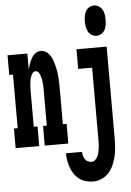

<svg xmlns="http://www.w3.org/2000/svg" viewBox="-70 -801 733 1071"><g transform="rotate(-5 296.5 -266.0)"><path d="M497 -585Q483 -585 470 -593Q457 -601 450.5 -613.5Q444 -626 441.5 -640.5Q439 -655 439 -670Q439 -685 441.5 -699.5Q444 -714 450.5 -726.5Q457 -739 470 -747Q483 -755 497 -755Q511 -755 524 -747Q537 -739 544 -726.5Q551 -714 553 -699.5Q555 -685 555 -670Q555 -655 553 -640.5Q551 -626 544 -613.5Q537 -601 524 -593Q511 -585 497 -585ZM-7 0V-110H14V-410H-7V-520H104V-430Q107 -441 110 -451.5Q113 -462 117.5 -472.5Q122 -483 127.5 -493Q133 -503 140.5 -511Q148 -519 159 -523.5Q170 -528 180 -528Q196 -528 209.5 -519Q223 -510 232 -496Q241 -482 246 -467Q251 -452 255 -436.5Q259 -421 261.5 -405.5Q264 -390 265 -374Q266 -358 266.5 -342Q267 -326 267 -310V-110H288V0H156V-110H177V-310Q177 -318 177 -325.5Q177 -333 176 -340.5Q175 -348 174.5 -355.5Q174 -363 172.5 -370.5Q171 -378 168.5 -385.5Q166 -393 163 -400Q160 -407 154 -412.5Q148 -418 141 -418Q133 -418 127 -412.5Q121 -407 118 -400Q115 -393 112.5 -385.5Q110 -378 108.5 -370.5Q107 -363 106.5 -355.5Q106 -348 105 -340.5Q104 -333 104 -325.5Q104 -318 104 -310V-110H125V0ZM408 223Q388 223 367.5 217.5Q347 212 330.5 199.5Q314 187 302.5 170Q291 153 284 133.5Q277 114 273.5 94Q270 74 270 53H360Q360 64 363 74.5Q366 85 371.5 94Q377 103 387 108Q397 113 408 113Q420 113 429 104.5Q438 96 443 85.5Q448 75 450.5 63.5Q453 52 454.5 40.5Q456 29 456.5 17.5Q457 6 457 -6V-410H379V-520H548V-6Q548 19 546 44.5Q544 70 538.5 94Q533 118 523 141Q513 164 496.5 183Q480 202 456.5 212.5Q433 223 408 223Z"/></g></svg>

Font: Iosevka HT Extrabold Extended
Style: Regular
Weight: 800
Width: 7
Monospace: yes
Designer: Belleve Invis
Foundry: Belleve Invis
Version: Version 32.3.0; ttfautohint (v1.8.4)